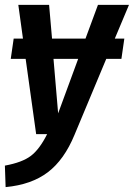

<svg xmlns="http://www.w3.org/2000/svg" viewBox="-28 -549 548 786"><path d="M442 -391H481L469 -308H407L277 3Q235 105 168 156Q101 207 -5 217L-8 129Q63 116 98.5 89Q134 62 165 0H120L77 -308H16L28 -391H66L47 -529H173L185 -391H322L373 -529H500ZM292 -308H191L210 -85Z"/></svg>

Font: Fira Sans Condensed Medium
Style: Italic
Weight: 500
Width: 3
Italic angle: -8°
Designer: bBox Type GmbH & Carrois Corporate GbR & Edenspiekermann AG
Foundry: bBox Type GmbH & Carrois Corporate GbR & Edenspiekermann AG
Version: Version 4.301